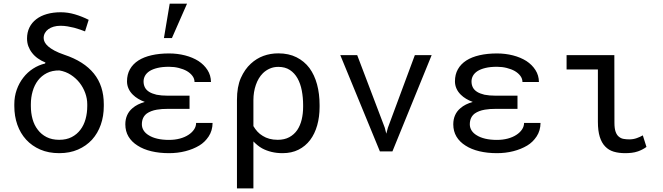

<svg xmlns="http://www.w3.org/2000/svg" viewBox="-20 -831 3641 1054"><path d="M128.4 -619.6Q128.4 -596.7 135.7 -576.9Q143.1 -557.1 156.2 -540.5Q169.4 -523.4 188 -510.3Q206.5 -497.1 229.5 -487.8L227.5 -482.4Q192.4 -474.1 161.4 -454.1Q130.4 -434.1 107.9 -404.8Q85 -375.5 71.8 -338.4Q58.6 -301.3 58.6 -258.8V-248.5Q58.6 -193.4 75.2 -146.2Q91.8 -99.1 123.5 -64.5Q155.3 -29.8 200.9 -10Q246.6 9.8 305.2 9.8Q362.8 9.8 408.2 -10Q453.6 -29.8 485.4 -64.5Q516.6 -99.1 533.2 -146.2Q549.8 -193.4 549.8 -248.5V-258.8Q549.8 -359.9 495.4 -427.2Q440.9 -494.6 333.5 -530.3Q300.8 -541.5 279.1 -553.2Q257.3 -564.9 244.1 -576.7Q231 -588.4 225.3 -599.9Q219.7 -611.3 219.7 -622.1Q219.7 -637.2 226.6 -649.7Q233.4 -662.1 245.6 -670.9Q257.8 -679.7 274.7 -684.6Q291.5 -689.5 312 -689.5Q331.5 -689.5 350.6 -686.3Q369.6 -683.1 387.2 -678.7Q404.8 -673.8 420.2 -668.5Q435.5 -663.1 446.8 -658.7L466.8 -722.2Q430.2 -740.7 391.4 -752.2Q352.5 -763.7 313.5 -763.7Q271.5 -763.7 237.3 -753.9Q203.1 -744.1 179.2 -725.6Q154.8 -707 141.6 -680.2Q128.4 -653.3 128.4 -619.6ZM149.4 -248.5V-258.8Q149.4 -295.9 159.2 -329.8Q168.9 -363.8 188.5 -389.6Q208 -415 237.3 -429.9Q266.6 -444.8 306.2 -444.3Q340.8 -438.5 368.9 -420.2Q397 -401.9 417 -376.5Q437 -350.6 448 -320.1Q459 -289.6 459 -258.8V-248.5Q459 -210.9 449.7 -177.2Q440.4 -143.6 421.4 -118.7Q402.3 -93.3 373.5 -78.4Q344.7 -63.5 305.2 -63.5Q265.1 -63.5 235.8 -78.4Q206.5 -93.3 187.5 -118.7Q168 -143.6 158.7 -177.2Q149.4 -210.9 149.4 -248.5Z M668 -148.4Q668 -110.4 685.5 -81.1Q703.1 -51.8 735.4 -31.7Q767.1 -11.2 811 -0.7Q855 9.8 907.7 9.8Q955.1 9.8 997.6 -1Q1040 -11.7 1074.2 -32.2Q1104.5 -50.3 1125.5 -82Q1146.5 -113.8 1147 -156.2H1056.6Q1056.6 -137.2 1045.4 -120.4Q1034.2 -103.5 1014.6 -90.8Q994.6 -77.6 967.3 -70.3Q939.9 -63 907.7 -63Q871.6 -63 843.8 -69.6Q815.9 -76.2 797.4 -87.9Q778.3 -99.1 768.6 -114.7Q758.8 -130.4 758.8 -148.4Q758.8 -168 765.6 -182.9Q772.5 -197.8 786.1 -208Q796.4 -215.3 810.3 -220.7Q824.2 -226.1 841.3 -229Q854.5 -231.4 869.6 -232.4Q884.8 -233.4 901.9 -233.4H1020.5V-305.7H901.9Q883.3 -305.7 867.7 -307.1Q852.1 -308.6 839.4 -311Q827.1 -314 816.9 -317.9Q806.6 -321.8 798.8 -326.7Q782.7 -336.9 775.4 -351.3Q768.1 -365.7 768.1 -383.8Q768.1 -400.4 776.1 -415Q784.2 -429.7 801.3 -440.9Q818.4 -451.7 844.7 -458Q871.1 -464.4 907.7 -464.4Q936 -464.4 961.4 -458Q986.8 -451.7 1005.9 -440.9Q1024.9 -429.7 1036.4 -414.3Q1047.9 -398.9 1047.9 -380.9H1138.2Q1137.7 -417.5 1119.1 -446.5Q1100.6 -475.6 1069.3 -496.1Q1037.6 -516.1 995.8 -526.9Q954.1 -537.6 907.7 -537.6Q855 -537.6 812.3 -527.8Q769.5 -518.1 739.7 -499Q709.5 -479.5 693.4 -450.9Q677.2 -422.4 677.2 -384.3Q677.2 -363.8 685.5 -345Q693.8 -326.2 709.5 -311Q721.7 -298.8 738.3 -288.8Q754.9 -278.8 774.9 -271.5Q754.4 -265.6 737.3 -257.1Q720.2 -248.5 707.5 -237.3Q688 -221.2 678 -198.7Q668 -176.3 668 -148.4ZM911.6 -811 879.9 -622.1H923.8L1006.8 -811Z M1734.4 -244.1V-254.4Q1734.4 -315.9 1720.5 -367.7Q1706.5 -419.4 1678.7 -457.5Q1650.4 -495.1 1607.7 -516.6Q1564.9 -538.1 1507.8 -538.1Q1464.4 -538.1 1426.3 -524.2Q1388.2 -510.3 1356.9 -481.4Q1323.7 -451.2 1302.2 -403.1Q1280.8 -355 1280.8 -282.2V203.1H1371.1V-54.7Q1381.8 -43.5 1393.8 -33.7Q1405.8 -23.9 1418.9 -16.6Q1442.4 -3.9 1470.5 2.9Q1498.5 9.8 1531.2 9.8Q1581.1 9.8 1618.9 -9.3Q1656.7 -28.3 1682.6 -62.5Q1708 -96.2 1721.2 -142.8Q1734.4 -189.5 1734.4 -244.1ZM1644 -254.4V-244.1Q1644 -207.5 1636.2 -174.8Q1628.4 -142.1 1611.8 -117.2Q1594.7 -92.3 1568.1 -77.9Q1541.5 -63.5 1504.4 -63.5Q1479.5 -63.5 1459 -69.1Q1438.5 -74.7 1422.4 -85Q1405.8 -94.7 1393.1 -108.6Q1380.4 -122.6 1371.1 -138.7V-281.7Q1371.1 -325.7 1384.5 -364.7Q1397.9 -403.8 1423.3 -429.2Q1439.9 -445.3 1461.2 -454.6Q1482.4 -463.9 1507.8 -463.9Q1545.4 -463.9 1571.3 -446.8Q1597.2 -429.7 1613.3 -400.9Q1629.4 -372.1 1636.7 -334Q1644 -295.9 1644 -254.4Z M2065.4 0H2134.3L2349.6 -528.3H2257.3L2109.4 -129.9L2100.6 -97.2L2092.3 -129.9L1940.9 -528.3H1848.1Z M2468.3 -148.4Q2468.3 -110.4 2485.8 -81.1Q2503.4 -51.8 2535.6 -31.7Q2567.4 -11.2 2611.3 -0.7Q2655.3 9.8 2708 9.8Q2755.4 9.8 2797.9 -1Q2840.3 -11.7 2874.5 -32.2Q2904.8 -50.3 2925.8 -82Q2946.8 -113.8 2947.3 -156.2H2856.9Q2856.9 -137.2 2845.7 -120.4Q2834.5 -103.5 2814.9 -90.8Q2794.9 -77.6 2767.6 -70.3Q2740.2 -63 2708 -63Q2671.9 -63 2644 -69.6Q2616.2 -76.2 2597.7 -87.9Q2578.6 -99.1 2568.8 -114.7Q2559.1 -130.4 2559.1 -148.4Q2559.1 -168 2565.9 -182.9Q2572.8 -197.8 2586.4 -208Q2596.7 -215.3 2610.6 -220.7Q2624.5 -226.1 2641.6 -229Q2654.8 -231.4 2669.9 -232.4Q2685.1 -233.4 2702.1 -233.4H2820.8V-305.7H2702.1Q2683.6 -305.7 2668 -307.1Q2652.3 -308.6 2639.6 -311Q2627.4 -314 2617.2 -317.9Q2606.9 -321.8 2599.1 -326.7Q2583 -336.9 2575.7 -351.3Q2568.4 -365.7 2568.4 -383.8Q2568.4 -400.4 2576.4 -415Q2584.5 -429.7 2601.6 -440.9Q2618.7 -451.7 2645 -458Q2671.4 -464.4 2708 -464.4Q2736.3 -464.4 2761.7 -458Q2787.1 -451.7 2806.2 -440.9Q2825.2 -429.7 2836.7 -414.3Q2848.1 -398.9 2848.1 -380.9H2938.5Q2938 -417.5 2919.4 -446.5Q2900.9 -475.6 2869.6 -496.1Q2837.9 -516.1 2796.1 -526.9Q2754.4 -537.6 2708 -537.6Q2655.3 -537.6 2612.5 -527.8Q2569.8 -518.1 2540 -499Q2509.8 -479.5 2493.7 -450.9Q2477.5 -422.4 2477.5 -384.3Q2477.5 -363.8 2485.8 -345Q2494.1 -326.2 2509.8 -311Q2522 -298.8 2538.6 -288.8Q2555.2 -278.8 2575.2 -271.5Q2554.7 -265.6 2537.6 -257.1Q2520.5 -248.5 2507.8 -237.3Q2488.3 -221.2 2478.3 -198.7Q2468.3 -176.3 2468.3 -148.4Z M3090.3 -528.3V-449.7H3262.2V-162.1Q3262.2 -112.8 3272.5 -79.8Q3282.7 -46.9 3302.2 -26.9Q3321.3 -6.8 3348.9 1.5Q3376.5 9.8 3411.6 9.8Q3429.7 9.8 3447.3 7.8Q3464.8 5.9 3481.9 0Q3493.2 -3.9 3504.9 -9.8Q3516.6 -15.6 3528.8 -24.4L3508.8 -87.9Q3494.6 -79.6 3475.6 -72.8Q3456.5 -65.9 3434.6 -65.9Q3418.5 -65.9 3403.8 -68.4Q3389.2 -70.8 3377.9 -80.1Q3366.2 -88.9 3359.6 -107.2Q3353 -125.5 3353 -157.2L3352.5 -528.3Z"/></svg>

Font: Roboto Mono
Style: Regular
Weight: 400
Monospace: yes
Designer: Google
Version: Version 3.000